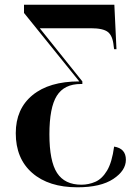

<svg xmlns="http://www.w3.org/2000/svg" viewBox="-20 -556 591 816"><path d="M309 240Q187 240 117 179Q47 118 47 10Q47 -93 118 -151.5Q189 -210 317 -210L82 -501V-536H466L475 -347H465L463 -361Q459 -404 438.5 -420Q418 -436 366 -436H149L330 -210V-199H323Q253 -199 221.5 -149Q190 -99 190 15Q190 129 222.5 179Q255 229 326 229Q357 229 385.5 216.5Q414 204 435 169Q456 134 465 67Q515 75 515 123Q515 169 461.5 204.5Q408 240 309 240Z"/></svg>

Font: Noto Serif Display SemiCondensed
Style: Bold
Weight: 700
Width: 4
Designer: Monotype Design Team
Foundry: Monotype Imaging Inc.
Version: Version 2.009